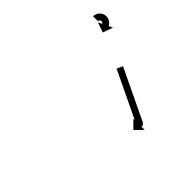

<svg xmlns="http://www.w3.org/2000/svg" viewBox="-94 -623 559 559"><g transform="rotate(-45 185.5 -343.0)"><path d="M301.9 -347.1C302.2 -347.7 302.5 -348.3 302.8 -348.9L284.7 -357.5C284.4 -356.9 284.2 -356.3 283.9 -355.7C283.1 -354.1 282.3 -352.4 281.4 -350.7C280.2 -348.1 278.9 -345.4 277.7 -342.8C276 -339.4 274.4 -336 272.8 -332.6C270.9 -328.6 268.9 -324.5 267 -320.5C264.8 -316 262.7 -311.5 260.5 -307C258.2 -302.2 255.9 -297.4 253.6 -292.6C251.3 -287.6 248.9 -282.7 246.5 -277.7C244.1 -272.8 241.7 -267.8 239.4 -262.8C237.1 -258 234.8 -253.2 232.5 -248.4C230.3 -243.9 228.2 -239.4 226 -234.9C224.1 -230.9 222.1 -226.9 220.2 -222.8C218.6 -219.4 217 -216 215.3 -212.6C214.1 -210 212.8 -207.4 211.5 -204.8C209.3 -200 222 -206.8 217.3 -206.5C217.3 -206.5 217.5 -206.5 217.6 -206.5C217.8 -206.5 218 -206.5 218 -206.5C217.3 -206.5 216.7 -206.5 216 -206.5L215.9 -219.7L192.9 -196.3L216.3 -173.3L216.2 -186.5C216.8 -186.5 217.5 -186.5 218.1 -186.5C218.1 -186.5 218.3 -186.5 218.5 -186.5C218.7 -186.5 218.8 -186.5 218.8 -186.5C224.8 -187 227.3 -191.4 229.6 -196.1C230.8 -198.7 232.1 -201.4 233.4 -204C235 -207.4 236.6 -210.8 238.2 -214.2C240.2 -218.2 242.1 -222.3 244 -226.3C246.2 -230.8 248.3 -235.3 250.5 -239.8C252.8 -244.6 255.1 -249.4 257.4 -254.2C259.8 -259.2 262.2 -264.1 264.5 -269.1C266.9 -274 269.3 -279 271.7 -284C274 -288.8 276.3 -293.6 278.6 -298.4C280.7 -302.9 282.9 -307.4 285 -311.9C287 -315.9 288.9 -319.9 290.8 -324C292.5 -327.4 294.1 -330.8 295.7 -334.2C297 -336.8 298.2 -339.4 299.5 -342C300.3 -343.7 301.1 -345.4 301.9 -347.1ZM344.7 -513.5C344.5 -513.5 344.2 -513.5 344 -513.5L343.9 -493.5C344 -493.5 344.1 -493.5 344.3 -493.5C344.3 -493.5 344.2 -493.5 344.2 -493.5C344.1 -493.5 344.1 -493.5 344.1 -493.5C344.4 -493.5 344.7 -493.5 345 -493.4C345 -493.4 344.9 -493.4 344.8 -493.5C344.8 -493.5 344.7 -493.5 344.7 -493.5C345.1 -493.4 345.6 -493.3 346.1 -493.2C346.1 -493.2 346 -493.2 345.8 -493.3C345.7 -493.3 345.6 -493.3 345.6 -493.3C346.2 -493.2 346.8 -493 347.3 -492.7C347.3 -492.7 347.2 -492.8 347.1 -492.9C346.9 -492.9 346.8 -493 346.8 -493C347.4 -492.7 348.1 -492.3 348.7 -491.9C348.7 -491.9 348.5 -492 348.4 -492.1C348.2 -492.2 348.1 -492.3 348.1 -492.3C348.7 -491.8 349.3 -491.3 349.9 -490.7C349.9 -490.7 349.8 -490.8 349.6 -491C349.5 -491.1 349.4 -491.3 349.4 -491.3C349.9 -490.6 350.4 -489.8 350.8 -489.1C350.8 -489.1 350.7 -489.3 350.6 -489.5C350.5 -489.6 350.4 -489.8 350.4 -489.8C350.8 -489 351.1 -488.2 351.4 -487.3C351.4 -487.3 351.3 -487.5 351.3 -487.7C351.2 -487.9 351.2 -488.1 351.2 -488.1C351.3 -487.2 351.4 -486.3 351.4 -485.4C351.4 -485.4 351.4 -485.6 351.5 -485.8C351.5 -486 351.5 -486.2 351.5 -486.2C351.4 -485.3 351.3 -484.4 351.1 -483.5C351.1 -483.5 351.1 -483.7 351.2 -483.9C351.2 -484.1 351.3 -484.3 351.3 -484.3C351 -483.5 350.7 -482.8 350.4 -482C350.4 -482 350.5 -482.2 350.5 -482.4C350.6 -482.5 350.7 -482.7 350.7 -482.7C350.3 -482.1 349.9 -481.4 349.5 -480.9C349.5 -480.9 349.6 -481 349.7 -481.1C349.8 -481.2 349.9 -481.4 349.9 -481.4C349.5 -480.9 349 -480.5 348.6 -480C348.6 -480 348.7 -480.1 348.8 -480.2C348.9 -480.3 349 -480.4 349 -480.4C348.6 -480.1 348.2 -479.8 347.8 -479.5C347.8 -479.5 347.9 -479.6 348 -479.6C348 -479.7 348.1 -479.7 348.1 -479.7C347.9 -479.6 347.6 -479.4 347.3 -479.3C347.3 -479.3 347.4 -479.3 347.4 -479.3C347.5 -479.3 347.5 -479.4 347.5 -479.4C347.4 -479.3 347.2 -479.2 347.1 -479.2L341.4 -491L330.6 -460.1L361.6 -449.3L355.8 -461.2C356 -461.3 356.2 -461.4 356.4 -461.5C356.4 -461.5 356.5 -461.5 356.5 -461.5C356.5 -461.5 356.6 -461.6 356.6 -461.6C357.2 -461.9 357.8 -462.2 358.4 -462.6C358.4 -462.6 358.5 -462.6 358.6 -462.7C358.6 -462.7 358.7 -462.8 358.7 -462.8C359.6 -463.4 360.5 -464 361.3 -464.7C361.3 -464.7 361.4 -464.7 361.5 -464.8C361.6 -464.9 361.7 -465 361.7 -465C362.8 -465.9 363.8 -466.9 364.7 -467.9C364.7 -467.9 364.8 -468 364.9 -468.2C365 -468.3 365.1 -468.4 365.1 -468.4C366.1 -469.7 367.1 -471.1 367.9 -472.5C367.9 -472.5 368 -472.6 368.1 -472.8C368.2 -472.9 368.3 -473.1 368.3 -473.1C369.1 -474.8 369.8 -476.5 370.3 -478.2C370.3 -478.2 370.4 -478.4 370.4 -478.6C370.5 -478.8 370.5 -479 370.5 -479C371 -480.9 371.3 -482.8 371.4 -484.8C371.4 -484.8 371.4 -485 371.4 -485.2C371.4 -485.4 371.4 -485.6 371.4 -485.6C371.4 -487.6 371.2 -489.6 370.9 -491.6C370.9 -491.6 370.8 -491.8 370.8 -492C370.7 -492.2 370.7 -492.4 370.7 -492.4C370.2 -494.4 369.5 -496.3 368.6 -498.2C368.6 -498.2 368.5 -498.4 368.4 -498.5C368.3 -498.7 368.3 -498.9 368.3 -498.9C367.3 -500.6 366.2 -502.3 365 -503.8C365 -503.8 364.8 -503.9 364.7 -504.1C364.6 -504.2 364.4 -504.4 364.4 -504.4C363.2 -505.7 361.8 -507 360.4 -508.1C360.4 -508.1 360.2 -508.2 360.1 -508.3C359.9 -508.4 359.8 -508.5 359.8 -508.5C358.4 -509.4 357 -510.3 355.5 -511C355.5 -511 355.3 -511.1 355.2 -511.1C355 -511.2 354.9 -511.2 354.9 -511.2C353.6 -511.8 352.3 -512.2 350.9 -512.6C350.9 -512.6 350.8 -512.6 350.7 -512.7C350.6 -512.7 350.4 -512.7 350.4 -512.7C349.4 -513 348.3 -513.2 347.3 -513.3C347.3 -513.3 347.2 -513.3 347.1 -513.3C347 -513.3 346.9 -513.3 346.9 -513.3C346.2 -513.4 345.6 -513.5 344.9 -513.5C344.9 -513.5 344.8 -513.5 344.8 -513.5C344.7 -513.5 344.7 -513.5 344.7 -513.5Z"/></g></svg>

Font: FRB American Cursive Just Arrows Extralight
Style: Italic
Weight: 200
Italic angle: -25°
Version: Version 2.0;Modular Font Editor K font №1